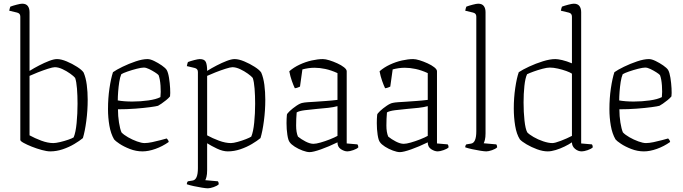

<svg xmlns="http://www.w3.org/2000/svg" viewBox="-20 -820 3698 1040"><path d="M252 0Q234 0 206.5 -7.5Q179 -15 152.5 -25.5Q126 -36 108 -46Q90 -56 90 -62V-730Q90 -748 72 -752L30 -762Q31 -769 33 -775Q35 -781 36 -784Q49 -789 70 -794.5Q91 -800 100 -800Q121 -800 130.5 -787.5Q140 -775 140 -754V-436Q164 -451 192 -465.5Q220 -480 246 -490Q272 -500 289 -500Q311 -500 341 -487.5Q371 -475 397.5 -458Q424 -441 433 -427Q445 -399 450 -360.5Q455 -322 455 -280Q455 -222 447.5 -165Q440 -108 429 -72Q411 -57 382.5 -40Q354 -23 320 -11.5Q286 0 252 0ZM269 -45Q282 -45 305.5 -50.5Q329 -56 350.5 -63.5Q372 -71 379 -76Q390 -102 395 -153.5Q400 -205 400 -258Q400 -302 397 -340Q394 -378 387 -398Q380 -407 360.5 -421Q341 -435 318.5 -445.5Q296 -456 277 -456Q266 -456 239.5 -447.5Q213 -439 185 -428Q157 -417 140 -409V-87Q169 -71 204 -58Q239 -45 269 -45Z M752 0Q717 0 683.5 -13Q650 -26 627 -41.5Q604 -57 598 -65Q580 -96 572.5 -139.5Q565 -183 565 -229Q565 -288 573 -342Q581 -396 592 -429Q610 -442 644 -458.5Q678 -475 715 -487.5Q752 -500 779 -500Q794 -500 815.5 -489.5Q837 -479 856.5 -465.5Q876 -452 883 -441Q891 -427 895.5 -398.5Q900 -370 901.5 -341.5Q903 -313 901 -298Q894 -289 880.5 -278Q867 -267 854.5 -258.5Q842 -250 836 -247Q826 -244 792.5 -239.5Q759 -235 713.5 -231.5Q668 -228 619 -228Q619 -191 624.5 -156.5Q630 -122 638 -103Q650 -90 673.5 -76.5Q697 -63 722 -54Q747 -45 763 -45Q780 -45 804 -50Q828 -55 850 -61Q872 -67 883 -70Q885 -68 889 -63Q893 -58 894 -51Q860 -27 822 -13.5Q784 0 752 0ZM697 -270Q741 -270 783.5 -276Q826 -282 849 -294Q852 -320 849.5 -356Q847 -392 839 -413Q834 -419 819 -428.5Q804 -438 787.5 -446Q771 -454 759 -454Q746 -454 720.5 -447.5Q695 -441 670.5 -432.5Q646 -424 637 -418Q630 -402 626 -376Q622 -350 620 -323Q618 -296 618 -276Q651 -270 697 -270Z M1106 200Q1096 200 1074 196.5Q1052 193 1029 188Q1006 183 992 178Q992 168 998 162L1023 158Q1052 154 1052 91V-430Q1052 -448 1034 -452L992 -462Q993 -469 995 -475Q997 -481 998 -484Q1011 -489 1032 -494.5Q1053 -500 1062 -500Q1088 -500 1095 -484Q1102 -468 1102 -436Q1126 -451 1154 -465.5Q1182 -480 1208 -490Q1234 -500 1251 -500Q1273 -500 1303 -487.5Q1333 -475 1359.5 -458Q1386 -441 1395 -427Q1407 -399 1412 -360.5Q1417 -322 1417 -280Q1417 -222 1409.5 -165Q1402 -108 1391 -72Q1373 -57 1344.5 -40Q1316 -23 1282 -11.5Q1248 0 1214 0Q1187 0 1155.5 -15Q1124 -30 1102 -44V102Q1102 124 1098.5 137.5Q1095 151 1092 156L1160 162Q1162 164 1163.5 168.5Q1165 173 1165 178Q1156 187 1137 193.5Q1118 200 1106 200ZM1231 -45Q1244 -45 1267.5 -51.5Q1291 -58 1312.5 -66.5Q1334 -75 1341 -80Q1352 -106 1357 -156Q1362 -206 1362 -258Q1362 -302 1359 -340Q1356 -378 1349 -398Q1342 -407 1322.5 -421Q1303 -435 1280.5 -445.5Q1258 -456 1239 -456Q1228 -456 1201.5 -447.5Q1175 -439 1147 -428Q1119 -417 1102 -409V-87Q1131 -71 1166 -58Q1201 -45 1231 -45Z M1657 4Q1642 4 1619 -4.5Q1596 -13 1576.5 -25.5Q1557 -38 1549 -50Q1541 -60 1536.5 -90Q1532 -120 1532 -153Q1532 -165 1532.5 -176.5Q1533 -188 1534 -198Q1534 -204 1549.5 -218.5Q1565 -233 1585.5 -247Q1606 -261 1620 -263Q1628 -265 1648.5 -266.5Q1669 -268 1689 -269Q1715 -271 1745.5 -273Q1776 -275 1808 -279V-424Q1773 -440 1742 -446.5Q1711 -453 1684 -453Q1666 -453 1649.5 -450.5Q1633 -448 1618 -444L1605 -351Q1601 -349 1593.5 -346Q1586 -343 1577 -342Q1570 -356 1561 -381.5Q1552 -407 1547 -434Q1571 -455 1603 -470Q1635 -485 1668.5 -492.5Q1702 -500 1729 -500Q1743 -500 1764 -493.5Q1785 -487 1807 -477Q1829 -467 1843.5 -455.5Q1858 -444 1858 -434V-43L1916 -38Q1918 -36 1919.5 -31.5Q1921 -27 1921 -22Q1914 -14 1894 -7Q1874 0 1862 0Q1845 0 1826.5 -12Q1808 -24 1808 -49Q1761 -26 1718.5 -11Q1676 4 1657 4ZM1678 -41Q1692 -41 1716.5 -48Q1741 -55 1766.5 -65Q1792 -75 1808 -84V-245Q1786 -239 1758.5 -236Q1731 -233 1696 -230Q1661 -227 1630.5 -223Q1600 -219 1587 -211Q1584 -177 1584 -140Q1584 -103 1594 -80Q1611 -66 1635 -53.5Q1659 -41 1678 -41Z M2146 4Q2131 4 2108 -4.5Q2085 -13 2065.5 -25.5Q2046 -38 2038 -50Q2030 -60 2025.5 -90Q2021 -120 2021 -153Q2021 -165 2021.5 -176.5Q2022 -188 2023 -198Q2023 -204 2038.5 -218.5Q2054 -233 2074.5 -247Q2095 -261 2109 -263Q2117 -265 2137.5 -266.5Q2158 -268 2178 -269Q2204 -271 2234.5 -273Q2265 -275 2297 -279V-424Q2262 -440 2231 -446.5Q2200 -453 2173 -453Q2155 -453 2138.5 -450.5Q2122 -448 2107 -444L2094 -351Q2090 -349 2082.5 -346Q2075 -343 2066 -342Q2059 -356 2050 -381.5Q2041 -407 2036 -434Q2060 -455 2092 -470Q2124 -485 2157.5 -492.5Q2191 -500 2218 -500Q2232 -500 2253 -493.5Q2274 -487 2296 -477Q2318 -467 2332.5 -455.5Q2347 -444 2347 -434V-43L2405 -38Q2407 -36 2408.5 -31.5Q2410 -27 2410 -22Q2403 -14 2383 -7Q2363 0 2351 0Q2334 0 2315.5 -12Q2297 -24 2297 -49Q2250 -26 2207.5 -11Q2165 4 2146 4ZM2167 -41Q2181 -41 2205.5 -48Q2230 -55 2255.5 -65Q2281 -75 2297 -84V-245Q2275 -239 2247.5 -236Q2220 -233 2185 -230Q2150 -227 2119.5 -223Q2089 -219 2076 -211Q2073 -177 2073 -140Q2073 -103 2083 -80Q2100 -66 2124 -53.5Q2148 -41 2167 -41Z M2614 0Q2604 0 2582 -3.5Q2560 -7 2537 -12Q2514 -17 2500 -22Q2500 -32 2506 -38L2531 -42Q2560 -46 2560 -109V-730Q2560 -748 2542 -752L2500 -762Q2501 -769 2503 -775Q2505 -781 2506 -784Q2519 -789 2540 -794.5Q2561 -800 2570 -800Q2591 -800 2600.5 -787.5Q2610 -775 2610 -754V-98Q2610 -76 2606.5 -62.5Q2603 -49 2600 -44L2668 -38Q2670 -36 2671.5 -31.5Q2673 -27 2673 -22Q2664 -13 2645 -6.5Q2626 0 2614 0Z M2947 0Q2920 0 2889 -11.5Q2858 -23 2832.5 -38Q2807 -53 2796 -65Q2778 -93 2770.5 -138.5Q2763 -184 2763 -233Q2763 -290 2771 -344Q2779 -398 2790 -429Q2811 -443 2846.5 -459.5Q2882 -476 2920.5 -488Q2959 -500 2988 -500Q3002 -500 3025.5 -494.5Q3049 -489 3078 -477V-730Q3078 -748 3060 -752L3018 -762Q3019 -769 3021 -775Q3023 -781 3024 -784Q3037 -789 3058 -794.5Q3079 -800 3088 -800Q3109 -800 3118.5 -787.5Q3128 -775 3128 -754V-43L3186 -38Q3188 -36 3189.5 -31.5Q3191 -27 3191 -22Q3182 -13 3162.5 -6.5Q3143 0 3131 0Q3111 0 3094.5 -14Q3078 -28 3078 -49Q3062 -38 3038.5 -26.5Q3015 -15 2990.5 -7.5Q2966 0 2947 0ZM2972 -45Q2986 -45 3018.5 -57.5Q3051 -70 3078 -84V-421Q3068 -428 3047 -435.5Q3026 -443 3002 -448.5Q2978 -454 2958 -454Q2943 -454 2918.5 -447.5Q2894 -441 2870.5 -432.5Q2847 -424 2835 -418Q2825 -397 2820.5 -354.5Q2816 -312 2816 -265Q2816 -213 2821 -167Q2826 -121 2836 -103Q2846 -92 2870 -78Q2894 -64 2922.5 -54.5Q2951 -45 2972 -45Z M3468 0Q3433 0 3399.5 -13Q3366 -26 3343 -41.5Q3320 -57 3314 -65Q3296 -96 3288.5 -139.5Q3281 -183 3281 -229Q3281 -288 3289 -342Q3297 -396 3308 -429Q3326 -442 3360 -458.5Q3394 -475 3431 -487.5Q3468 -500 3495 -500Q3510 -500 3531.5 -489.5Q3553 -479 3572.5 -465.5Q3592 -452 3599 -441Q3607 -427 3611.5 -398.5Q3616 -370 3617.5 -341.5Q3619 -313 3617 -298Q3610 -289 3596.5 -278Q3583 -267 3570.5 -258.5Q3558 -250 3552 -247Q3542 -244 3508.5 -239.5Q3475 -235 3429.5 -231.5Q3384 -228 3335 -228Q3335 -191 3340.5 -156.5Q3346 -122 3354 -103Q3366 -90 3389.5 -76.5Q3413 -63 3438 -54Q3463 -45 3479 -45Q3496 -45 3520 -50Q3544 -55 3566 -61Q3588 -67 3599 -70Q3601 -68 3605 -63Q3609 -58 3610 -51Q3576 -27 3538 -13.5Q3500 0 3468 0ZM3413 -270Q3457 -270 3499.5 -276Q3542 -282 3565 -294Q3568 -320 3565.5 -356Q3563 -392 3555 -413Q3550 -419 3535 -428.5Q3520 -438 3503.5 -446Q3487 -454 3475 -454Q3462 -454 3436.5 -447.5Q3411 -441 3386.5 -432.5Q3362 -424 3353 -418Q3346 -402 3342 -376Q3338 -350 3336 -323Q3334 -296 3334 -276Q3367 -270 3413 -270Z"/></svg>

Font: Texturina 72pt Thin
Style: Regular
Weight: 100
Designer: Guillermo Torres Carreño
Foundry: Omnibus-Type
Version: Version 1.002; ttfautohint (v1.8.3)